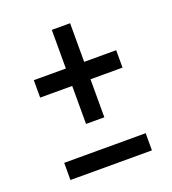

<svg xmlns="http://www.w3.org/2000/svg" viewBox="-104 -612 622 693"><g transform="rotate(-20 207.0 -266.0)"><path d="M242.2 -532.2V-383.8H365.2V-316.9H242.2V-170.9H171.9V-316.9H48.8V-383.8H171.9V-532.2ZM49.8 0V-65.9H362.8V0Z"/></g></svg>

Font: Fira Sans Compressed Book
Style: Regular
Weight: 350
Width: 1
Designer: Carrois Corporate & Edenspiekermann AG
Foundry: Carrois Corporate GbR & Edenspiekermann AG
Version: Version 4.203;PS 004.203;hotconv 1.0.88;makeotf.lib2.5.64775